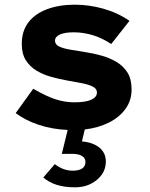

<svg xmlns="http://www.w3.org/2000/svg" viewBox="-20 -546 640 820"><path d="M300 254Q256 254 222.5 243.5Q189 233 165 212L214 155Q250 183 291 183Q317 183 331 173.5Q345 164 345 146Q345 129 330 120Q315 111 289 111H244L269 9Q202 6 145 -13Q88 -32 47 -63L122 -167Q179 -134 218.5 -121.5Q258 -109 298 -109Q345 -109 369.5 -120Q394 -131 394 -151Q394 -167 376.5 -176Q359 -185 330.5 -190.5Q302 -196 268 -202Q234 -208 199.5 -217.5Q165 -227 136.5 -244Q108 -261 90.5 -288.5Q73 -316 73 -358Q73 -413 101 -450Q129 -487 180.5 -506.5Q232 -526 300 -526Q360 -526 421 -509Q482 -492 533 -457L455 -358Q416 -384 375.5 -396Q335 -408 296 -408Q256 -408 235.5 -398.5Q215 -389 215 -372Q215 -356 232.5 -347.5Q250 -339 279.5 -334Q309 -329 344 -323.5Q379 -318 413.5 -308.5Q448 -299 477.5 -281.5Q507 -264 524.5 -236Q542 -208 542 -164Q542 -117 516 -81Q490 -45 445 -22.5Q400 0 342 7L330 58Q377 62 404.5 84.5Q432 107 432 144Q432 190 394 222Q356 254 300 254Z"/></svg>

Font: Red Hat Mono
Style: Regular
Weight: 300
Monospace: yes
Designer: Pentagram, MCKL
Foundry: Pentagram, MCKL
Version: Version 1.023